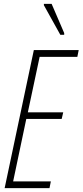

<svg xmlns="http://www.w3.org/2000/svg" viewBox="-20 -973 427 993"><path d="M292 -793H312V-802L247 -953H207V-946ZM4 0H236L243 -35H48L116 -358H299L307 -392H124L185 -679H380L387 -714H155Z"/></svg>

Font: Noto Sans ExtraCondensed ExtraLight
Style: Italic
Weight: 200
Width: 2
Italic angle: -12°
Designer: Monotype Design Team
Foundry: Monotype Imaging Inc.
Version: Version 2.013